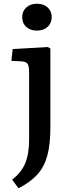

<svg xmlns="http://www.w3.org/2000/svg" viewBox="-20 -780 387 1029"><path d="M178 -616Q143 -616 121 -635.5Q99 -655 99 -688Q99 -720 121 -740Q143 -760 178 -760Q213 -760 235 -740.5Q257 -721 257 -688Q257 -656 235 -636Q213 -616 178 -616ZM79 229 45 183Q94 145 115 95.5Q136 46 136 -33V-390Q136 -425 128.5 -437Q121 -449 97 -451L41 -454L48 -517L236 -528L250 -520V-96Q250 -6 233.5 54.5Q217 115 179.5 156Q142 197 79 229Z"/></svg>

Font: Literata 7pt Medium
Style: Regular
Weight: 500
Designer: Latin by Veronika Burian and Jose Scaglione. Greek by Irene Vlachou. Cyrillic by Vera Evstafieva.
Foundry: TypeTogether
Version: Version 3.002